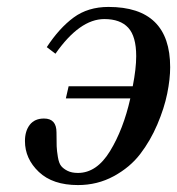

<svg xmlns="http://www.w3.org/2000/svg" viewBox="-20 -522 511 554"><path d="M52 -115Q52 -144 66 -162Q80 -180 107 -180Q143 -180 143 -140Q143 -113 143.5 -100Q144 -87 147 -69Q150 -51 156.5 -43Q163 -35 175 -29Q187 -23 205 -23Q259 -23 297.5 -86Q336 -149 356 -238H170L178 -273H363Q373 -324 373 -360Q373 -417 350 -442Q327 -467 281 -467Q210 -467 140 -367L115 -386Q151 -441 192.5 -471.5Q234 -502 293 -502Q471 -502 471 -328Q471 -294 462.5 -252Q454 -210 434 -163Q414 -116 384.5 -77.5Q355 -39 308 -13.5Q261 12 205 12Q132 12 92 -26Q52 -64 52 -115Z"/></svg>

Font: Heuristica
Style: Italic
Weight: 400
Italic angle: -13°
Version: Version 1.0.2